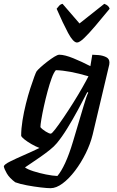

<svg xmlns="http://www.w3.org/2000/svg" viewBox="-87 -787 613 1007"><path d="M178 200Q161 200 126.5 196Q92 192 54.5 185Q17 178 -7 169Q-37 147 -51 123Q-65 99 -67 85Q-64 75 -34 60Q-4 45 38.5 26.5Q81 8 120 -11Q99 -19 77.5 -31.5Q56 -44 41 -56Q26 -68 24 -75Q24 -112 31 -155.5Q38 -199 49 -243Q60 -287 72 -324Q84 -361 93 -385Q102 -409 105 -413Q111 -421 126.5 -435Q142 -449 161.5 -464Q181 -479 198 -489.5Q215 -500 224 -500Q252 -500 297.5 -481.5Q343 -463 387 -440L397 -500Q409 -500 430.5 -498Q452 -496 469.5 -487.5Q487 -479 487 -459Q487 -453 486 -448L399 -81Q387 -32 362.5 17.5Q338 67 306.5 108.5Q275 150 241.5 175Q208 200 178 200ZM179 -86Q185 -86 203 -109.5Q221 -133 246.5 -170.5Q272 -208 298 -249.5Q324 -291 345 -328Q366 -365 377 -387Q326 -402 283.5 -410Q241 -418 206 -419Q195 -407 184 -377Q173 -347 162.5 -308Q152 -269 143.5 -230.5Q135 -192 130 -162Q125 -132 125 -120Q135 -108 153 -97Q171 -86 179 -86ZM214 136Q234 113 255 67.5Q276 22 296 -45L352 -233Q359 -257 365.5 -276Q372 -295 376 -301L371 -304Q350 -263 322.5 -212Q295 -161 266 -114Q237 -67 211 -36Q197 -19 174.5 -1Q152 17 127 34.5Q102 52 79.5 67Q57 82 44 91Q57 101 88 111Q119 121 154 128Q189 135 214 136ZM317 -564Q297 -564 270 -614.5Q243 -665 210 -741Q217 -749 223 -756.5Q229 -764 241 -767L330 -664L460 -767Q484 -758 488 -741Q447 -691 413 -651Q379 -611 354.5 -587.5Q330 -564 317 -564Z"/></svg>

Font: Texturina SemiBold
Style: Italic
Weight: 600
Italic angle: -11°
Designer: Guillermo Torres Carreño
Foundry: Omnibus-Type
Version: Version 1.002; ttfautohint (v1.8.3)